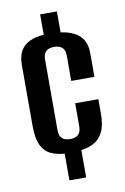

<svg xmlns="http://www.w3.org/2000/svg" viewBox="-82 -698 531 813"><g transform="rotate(-10 183.0 -291.0)"><path d="M149.5 65.4V-49.3Q115.1 -52 89.6 -64.3Q64 -76.5 50 -105.8Q36 -135.1 36 -189.3V-449.5Q36 -488.7 50 -512.1Q64 -535.4 89.6 -547Q115.1 -558.5 149.5 -560.9V-648.4H221.6V-558.2Q253 -554.1 277.5 -542.2Q302 -530.3 316 -508Q330 -485.7 330 -449.5V-348H230.3V-455Q230.3 -475.5 223.4 -485.3Q216.5 -495.1 206.1 -498.9Q195.7 -502.6 183.4 -502.6Q171.4 -502.6 160.8 -498.9Q150.2 -495.1 143.5 -485.3Q136.8 -475.5 136.8 -455V-154.8Q136.8 -134.3 143.5 -124Q150.2 -113.8 160.8 -110Q171.4 -106.2 183.4 -106.2Q196 -106.2 206.4 -110Q216.9 -113.8 223.6 -124Q230.3 -134.3 230.3 -154.8V-252H330V-190Q330 -140.6 315.7 -111.6Q301.4 -82.7 277.2 -69.4Q253 -56.1 221.6 -52V65.4Z"/></g></svg>

Font: Alumni Sans Thin
Style: Regular
Weight: 100
Designer: Robert E. Leuschke
Foundry: Robert E. Leuschke
Version: Version 1.018